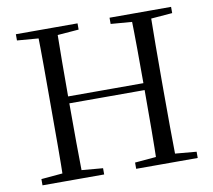

<svg xmlns="http://www.w3.org/2000/svg" viewBox="-80 -820 1013 911"><g transform="rotate(-10 426.5 -364.0)"><path d="M52.8 0V-30.1L189.7 -42.1H210.4L349.9 -30.1V0ZM154.9 0Q156.9 -83.6 157 -167.7Q157.1 -251.7 157.1 -336.8V-391.1Q157.1 -476.1 157 -560.4Q156.9 -644.8 154.9 -728H248.1Q246.7 -645.2 246.2 -560.7Q245.7 -476.1 245.7 -391.1V-367.4Q245.7 -260.1 246.2 -172.1Q246.7 -84.1 248.1 0ZM201.8 -361V-394.3H653.2V-361ZM504.1 0V-30.1L642.6 -42.1H663.9L800.6 -30.1V0ZM605.3 0Q607.5 -83.6 608 -171.6Q608.5 -259.5 608.5 -367.4V-391.1Q608.5 -476.1 608 -560.4Q607.5 -644.8 605.3 -728H698.6Q697.3 -645.2 696.8 -560.7Q696.3 -476.1 696.3 -391.1V-336.8Q696.3 -252.2 696.8 -168.1Q697.3 -84.1 698.6 0ZM52.8 -698V-728H349.9V-698L210.4 -686.9H189.7ZM504.1 -698V-728H800.6V-698L663.9 -686.9H642.6Z"/></g></svg>

Font: Noto Serif SC
Style: Regular
Weight: 200
Designer: Ryoko NISHIZUKA 西塚涼子 (kana & ideographs); Frank Grießhammer (Latin, Greek & Cyrillic); Wenlong ZHANG 张文龙 (bopomofo); San
Foundry: Adobe
Version: Version 2.001;hotconv 1.1.0;makeotfexe 2.6.0